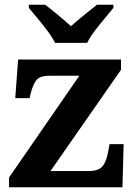

<svg xmlns="http://www.w3.org/2000/svg" viewBox="-20 -786 569 806"><path d="M18 0V-41L313 -468H187Q152 -468 136.5 -453.5Q121 -439 110 -398L104 -374H44L56 -536H488V-493L192 -68H353Q392 -68 409 -86.5Q426 -105 434 -149L440 -181H499L494 0ZM211 -606Q200 -629 180 -655.5Q160 -682 138.5 -708Q117 -734 101 -753V-766H170Q191 -750 223.5 -723Q256 -696 278 -676Q293 -690 313 -706.5Q333 -723 353 -739Q373 -755 387 -766H456V-753Q441 -734 419 -708Q397 -682 377 -655.5Q357 -629 346 -606Z"/></svg>

Font: Noto Serif Ethiopic
Style: Bold
Weight: 700
Designer: Monotype Design Team
Foundry: Monotype Imaging Inc.
Version: Version 2.102; ttfautohint (v1.8.4.7-5d5b)